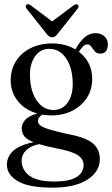

<svg xmlns="http://www.w3.org/2000/svg" viewBox="-20 -649 529 906"><path d="M297 -17Q384 -1 417.5 27Q451 55 451 101.5Q451 160.5 392.8 198.5Q334.5 236.5 226.5 236.5Q115.5 236.5 64 205.8Q12.5 175 12.5 128.5Q12.5 91 41.5 63.5Q70.5 36 138.5 22Q106 9 94.2 -6.8Q82.5 -22.5 82.5 -43.5Q82.5 -64.5 98.5 -83Q114.5 -101.5 156 -113.5Q98.5 -129.5 64.5 -171.5Q30.5 -213.5 30.5 -269.5Q30.5 -320.5 55 -359.8Q79.5 -399 123.8 -421.5Q168 -444 227.5 -444Q259 -444 286.5 -436.5Q314 -429 336 -416Q355.5 -452 378.5 -472.2Q401.5 -492.5 431.5 -492.5Q456 -492.5 472.5 -477.8Q489 -463 489 -439.5Q489 -419.5 480 -407.8Q471 -396 454 -396Q436.5 -396 427.2 -406.8Q418 -417.5 411 -428.5Q404 -439.5 392 -439.5Q381 -439.5 371.8 -430.2Q362.5 -421 352.5 -404.5Q415 -356.5 415 -276.5Q415 -226 389.8 -187.2Q364.5 -148.5 321.2 -126.5Q278 -104.5 223.5 -104.5Q200.5 -104.5 179 -108Q159 -94.5 159 -78.5Q159 -67 169.2 -58Q179.5 -49 209.2 -39.5Q239 -30 297 -17ZM211 -418.5Q169 -418 144 -381Q119 -344 121.5 -286.5Q124 -215 155 -172.2Q186 -129.5 233 -130Q276 -130.5 300.8 -167Q325.5 -203.5 323 -263.5Q320.5 -333.5 290.2 -376.2Q260 -419 211 -418.5ZM82 108Q82 152 118.2 179.8Q154.5 207.5 238 207.5Q306 207.5 340.2 187Q374.5 166.5 374.5 129.5Q374.5 102.5 348.2 84Q322 65.5 246.5 51Q195.5 41 163.5 31Q123 40 102.5 61Q82 82 82 108ZM253 -490.5Q246.5 -482 240.5 -477.5Q234.5 -473 226.5 -473Q218 -473 211.8 -477.5Q205.5 -482 199 -490.5L106 -607.5Q97 -619 105 -626.5Q112.5 -633 125.5 -623.5L226 -548L327 -623.5Q340 -632.5 347.5 -626.5Q355 -619.5 346 -607.5Z"/></svg>

Font: Fraunces 144pt Soft
Style: Regular
Weight: 400
Version: Version 1.000;[0bf87f6ff]